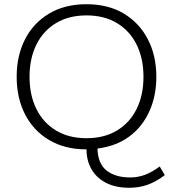

<svg xmlns="http://www.w3.org/2000/svg" viewBox="-20 -698 820 910"><path d="M593 192Q527 192 481.5 168Q436 144 413 103Q390 62 390 10Q287 10 212.5 -34.5Q138 -79 98.5 -156.5Q59 -234 59 -334Q59 -434 98.5 -511.5Q138 -589 212.5 -633.5Q287 -678 390 -678Q493 -678 567 -633.5Q641 -589 681 -511.5Q721 -434 721 -334Q721 -243 687.5 -169.5Q654 -96 592 -50.5Q530 -5 442 6Q444 78 485.5 110.5Q527 143 596 143Q633 143 666 131Q699 119 737 91L761 132Q719 164 678.5 178Q638 192 593 192ZM390 -43Q474 -43 534.5 -79.5Q595 -116 627.5 -181.5Q660 -247 660 -334Q660 -421 627.5 -486.5Q595 -552 534.5 -588.5Q474 -625 390 -625Q306 -625 245.5 -588.5Q185 -552 152.5 -486.5Q120 -421 120 -334Q120 -247 152.5 -181.5Q185 -116 245.5 -79.5Q306 -43 390 -43Z"/></svg>

Font: Gantari Light
Style: Regular
Weight: 300
Designer: Anugrah Pasau
Foundry: Lafontype
Version: Version 1.000; ttfautohint (v1.8.3)